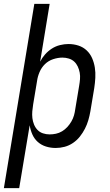

<svg xmlns="http://www.w3.org/2000/svg" viewBox="-48 -755 568 990"><path d="M-28 215 129 -735H208L159 -437Q169 -457 184.5 -474.5Q200 -492 219.5 -504.5Q239 -517 261.5 -522.5Q284 -528 305 -528Q332 -528 356.5 -520Q381 -512 399 -495Q417 -478 427 -455Q437 -432 441 -406.5Q445 -381 443.5 -354Q442 -327 438 -301L418 -181Q414 -158 407.5 -135.5Q401 -113 390 -91.5Q379 -70 364 -51Q349 -32 328.5 -18Q308 -4 285 2Q262 8 239 8Q213 8 189 0.5Q165 -7 147 -23Q129 -39 119 -61.5Q109 -84 105 -109L51 215ZM208 -62Q224 -62 240.5 -65.5Q257 -69 272 -78Q287 -87 299 -100Q311 -113 320 -128.5Q329 -144 333.5 -160Q338 -176 340 -192L360 -312Q363 -329 364.5 -346.5Q366 -364 363 -380.5Q360 -397 353 -412Q346 -427 334.5 -437.5Q323 -448 307 -453Q291 -458 274 -458Q251 -458 226.5 -450Q202 -442 184 -424.5Q166 -407 156 -383.5Q146 -360 143 -337L123 -217Q120 -199 118.5 -181Q117 -163 119 -146Q121 -129 127.5 -113Q134 -97 145.5 -85Q157 -73 173.5 -67.5Q190 -62 208 -62Z"/></svg>

Font: Iosevka
Style: Italic
Weight: 400
Italic angle: -9°
Monospace: yes
Designer: Belleve Invis
Foundry: Belleve Invis
Version: Version 32.5.0; ttfautohint (v1.8.4)